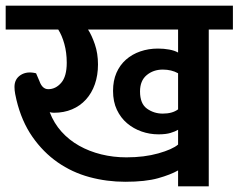

<svg xmlns="http://www.w3.org/2000/svg" viewBox="-30 -656 840 676"><path d="M597 -199Q587 -193 570.5 -188Q554 -183 528 -183Q497 -183 468.5 -193Q440 -203 417.5 -222Q395 -241 381.5 -269.5Q368 -298 368 -336Q368 -372 380 -399.5Q392 -427 413.5 -446Q435 -465 464 -475Q493 -485 526 -485Q547 -485 566 -481.5Q585 -478 597 -471V-552H280Q293 -532 304 -500Q315 -468 315 -429Q315 -391 304 -359.5Q293 -328 272.5 -305.5Q252 -283 223.5 -271Q195 -259 160 -259Q153 -259 145 -261Q160 -222 186.5 -192.5Q213 -163 248.5 -143Q284 -123 326.5 -112.5Q369 -102 415 -102Q478 -102 527.5 -116Q577 -130 597 -147ZM597 -271V-398Q574 -411 543 -411Q510 -411 486.5 -391.5Q463 -372 463 -334Q463 -291 487.5 -273.5Q512 -256 543 -256Q577 -256 597 -271ZM597 -56Q571 -41 526.5 -28.5Q482 -16 411 -16Q346 -16 285 -32.5Q224 -49 173 -84.5Q122 -120 84 -174.5Q46 -229 28 -304Q26 -312 23.5 -325Q21 -338 21 -350Q21 -378 43 -392Q65 -406 97 -398L109 -370Q119 -342 140 -342Q166 -342 185.5 -364.5Q205 -387 205 -435Q205 -471 196.5 -501.5Q188 -532 175 -552H-10V-636H790V-552H705V0H597Z"/></svg>

Font: Mukta SemiBold
Style: Regular
Weight: 600
Designer: Girish Dalvi and Yashodeep Gholap
Foundry: Ek Type
Version: Version 2.538;PS 1.002;hotconv 16.6.51;makeotf.lib2.5.65220;